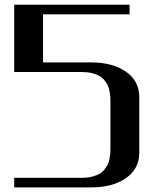

<svg xmlns="http://www.w3.org/2000/svg" viewBox="-20 -812 707 832"><path d="M541.5 -791.5V-750Q541.5 -750 166.5 -750V-541.5Q166.5 -541.5 375 -541.5Q468.8 -541.5 526.1 -501.2Q583.5 -460.9 583.5 -391.6V-149.9Q583.5 -80.6 526.1 -40.3Q468.8 0 375 0H41.5V-41.5H333.5Q358.4 -41.5 378.4 -46.4Q398.4 -51.3 411.1 -58.8Q423.8 -66.4 433.1 -78.1Q442.4 -89.8 447.3 -100.3Q452.1 -110.8 454.8 -125.5Q457.5 -140.1 458 -149.9Q458.5 -159.7 458.5 -172.9V-368.7Q458.5 -381.8 458 -391.6Q457.5 -401.4 454.8 -416Q452.1 -430.7 447.3 -441.2Q442.4 -451.7 433.1 -463.4Q423.8 -475.1 411.1 -482.7Q398.4 -490.2 378.4 -495.1Q358.4 -500 333.5 -500H41.5V-791.5Z"/></svg>

Font: Gputeks
Style: Bold
Weight: 600
Width: 8
Version: Version 0.9